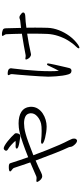

<svg xmlns="http://www.w3.org/2000/svg" viewBox="568 -1368 863 2040"><g transform="rotate(-90 1000.0 -348.5)"><path d="M471 -615Q475 -615 479.5 -614.5Q484 -614 489 -614Q497 -614 505.5 -614.5Q514 -615 523 -616Q507 -636 480.5 -660Q454 -684 436 -694Q418 -704 418 -716Q418 -727 430 -736Q435 -741 444 -741Q455 -741 475 -729.5Q495 -718 518.5 -699.5Q542 -681 563.5 -660.5Q585 -640 600 -623Q604 -618 604 -607Q604 -594 597 -579.5Q590 -565 570 -565Q569 -565 549.5 -567.5Q530 -570 504.5 -574.5Q479 -579 460 -586Q441 -593 441 -602V-605Q445 -615 463 -615ZM816 -458Q812 -495 783 -510Q754 -525 710 -525Q688 -525 661.5 -521.5Q635 -518 598 -508Q561 -498 506 -478Q451 -458 370 -426Q397 -353 425.5 -281Q454 -209 480.5 -149Q507 -89 527 -52Q541 -24 544 -14.5Q547 -5 547 8Q547 28 532 36Q530 37 528 37.5Q526 38 524 38Q512 38 499 28Q486 18 476 5Q466 -8 462 -18Q458 -29 458 -36.5Q458 -44 453 -54Q428 -106 391.5 -198.5Q355 -291 314 -402Q277 -386 244 -371.5Q211 -357 185 -343Q163 -332 148 -332Q130 -332 116 -344Q102 -356 94 -369Q86 -382 86 -385Q86 -388 87 -389Q88 -394 98 -394Q102 -394 107 -393.5Q112 -393 116 -393Q118 -393 121 -392.5Q124 -392 127 -392Q141 -392 148 -396Q209 -424 294 -459Q279 -503 264 -546.5Q249 -590 235 -633Q234 -636 229 -642Q224 -648 220 -650Q216 -653 207 -660Q198 -667 198 -673Q198 -687 246 -687Q269 -687 277.5 -681.5Q286 -676 291 -654Q302 -617 317.5 -573Q333 -529 349 -481Q439 -517 499 -537.5Q559 -558 598.5 -568Q638 -578 663.5 -580.5Q689 -583 708 -583Q785 -583 831.5 -553.5Q878 -524 884 -465Q884 -461 884.5 -457.5Q885 -454 885 -451Q885 -410 865.5 -379Q846 -348 814.5 -327Q783 -306 746.5 -295.5Q710 -285 676 -285Q648 -285 616.5 -289.5Q585 -294 556.5 -301Q528 -308 510 -316.5Q492 -325 492 -333Q492 -344 513 -344H521Q547 -341 574.5 -339.5Q602 -338 627 -338Q652 -338 672.5 -339.5Q693 -341 705 -344Q750 -355 783 -384.5Q816 -414 816 -450Z M1887 -534Q1887 -524 1877 -518.5Q1867 -513 1850 -512Q1822 -511 1790 -508Q1758 -505 1725 -500Q1725 -478 1725.5 -455.5Q1726 -433 1726 -410Q1726 -378 1725.5 -344Q1725 -310 1724 -274Q1722 -216 1699 -155.5Q1676 -95 1636.5 -41.5Q1597 12 1543 50Q1533 55 1526.5 59Q1520 63 1515 63Q1512 63 1509 62Q1506 61 1506 54Q1506 47 1524 28Q1560 -8 1589.5 -57Q1619 -106 1637.5 -162.5Q1656 -219 1659 -276Q1662 -347 1662 -434V-492Q1608 -484 1557 -474.5Q1506 -465 1467 -456Q1460 -455 1453.5 -453Q1447 -451 1440 -451Q1432 -451 1425 -455Q1410 -460 1398.5 -477.5Q1387 -495 1387 -504Q1387 -509 1392 -510Q1397 -511 1397 -511Q1402 -511 1407.5 -509.5Q1413 -508 1420 -508H1433Q1472 -516 1534.5 -527Q1597 -538 1661 -548Q1660 -592 1659 -634Q1658 -676 1656 -711Q1656 -718 1652.5 -725.5Q1649 -733 1646 -737Q1644 -741 1641 -745Q1638 -749 1638 -753V-755Q1639 -760 1656 -760Q1672 -760 1685 -756Q1705 -751 1711.5 -744.5Q1718 -738 1719 -718L1723 -557Q1766 -563 1803 -566Q1812 -567 1818.5 -570.5Q1825 -574 1834 -574H1836Q1846 -574 1857.5 -566.5Q1869 -559 1878 -550.5Q1887 -542 1887 -535ZM1338 -281Q1346 -278 1346 -272Q1346 -268 1342 -247Q1338 -226 1331.5 -196Q1325 -166 1317.5 -134.5Q1310 -103 1304.5 -78Q1299 -53 1296 -43Q1292 -30 1284 -25.5Q1276 -21 1268 -21Q1263 -21 1258.5 -22.5Q1254 -24 1250 -25Q1237 -30 1229 -55.5Q1221 -81 1216 -116Q1211 -151 1208.5 -185.5Q1206 -220 1205.5 -244.5Q1205 -269 1205 -271Q1206 -308 1209 -361Q1212 -414 1216.5 -470.5Q1221 -527 1225 -576Q1229 -625 1232 -653V-658Q1232 -665 1228 -673Q1226 -678 1223.5 -682Q1221 -686 1221 -690V-693Q1223 -699 1237 -699Q1241 -699 1252 -698Q1263 -697 1274.5 -692.5Q1286 -688 1290 -679Q1294 -674 1294 -664Q1294 -660 1293.5 -656Q1293 -652 1292 -647Q1285 -591 1278 -520.5Q1271 -450 1267 -378.5Q1263 -307 1263 -246Q1263 -220 1264 -197Q1265 -174 1267 -155Q1278 -175 1290 -199Q1302 -223 1311 -242.5Q1320 -262 1323 -268Q1328 -281 1335 -281Z"/></g></svg>

Font: QiushuiShotai
Style: Regular
Weight: 600
Designer: Fontworks Inc.
Foundry: Fontworks Inc.
Version: Version 1.250